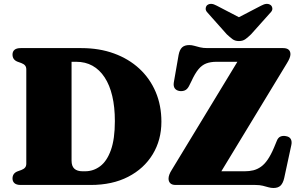

<svg xmlns="http://www.w3.org/2000/svg" viewBox="-20 -946 1534 982"><path d="M44 -33Q44 -59.5 69.5 -69.5L89 -76.5Q102 -81.5 108.2 -89Q114.5 -96.5 114.5 -109V-591Q114.5 -603.5 108.2 -611Q102 -618.5 89 -623.5L69.5 -630.5Q44 -640.5 44 -667Q44 -682.5 54.2 -691.2Q64.5 -700 86 -700H396Q488 -700 563.2 -672.5Q638.5 -645 692.8 -594.8Q747 -544.5 776.2 -475.8Q805.5 -407 805.5 -323.5Q805.5 -230 761 -156.8Q716.5 -83.5 635.5 -41.8Q554.5 0 444 0H86Q64.5 0 54.2 -9Q44 -18 44 -33ZM415.5 -70Q458 -70 492.5 -96Q527 -122 547.2 -178.5Q567.5 -235 567.5 -326.5Q567.5 -398.5 554.2 -454.8Q541 -511 515.2 -550.2Q489.5 -589.5 453 -609.8Q416.5 -630 370 -630H346V-124.5Q346 -96 360.5 -83Q375 -70 402 -70ZM1447.5 -622.5 1084.5 -24.5 969.5 -70H1232Q1255.5 -70 1275.8 -75Q1296 -80 1314.5 -93Q1333 -106 1349.2 -129.8Q1365.5 -153.5 1381 -190L1395.5 -225Q1402 -242.5 1415 -247.8Q1428 -253 1443.5 -249.5Q1461 -246.5 1467.5 -234.2Q1474 -222 1470 -204L1433.5 -35Q1427.5 -9 1415 3.2Q1402.5 15.5 1378.5 15.5Q1366 15.5 1353 11.8Q1340 8 1324 4Q1308 0 1285.5 0H878Q860 0 851 -8.8Q842 -17.5 842 -32.5Q842 -41.5 846 -52.8Q850 -64 859 -78L1224.5 -680L1247.5 -630H1088Q1057 -630 1034.8 -621.5Q1012.5 -613 994.8 -591.5Q977 -570 959 -530.5L946 -504.5Q937 -488 924.2 -483.2Q911.5 -478.5 898.5 -480.5Q882 -483 874 -494Q866 -505 869 -524.5L893.5 -665Q898.5 -691.5 911.2 -703.5Q924 -715.5 948 -715.5Q960.5 -715.5 973.5 -711.8Q986.5 -708 1002.8 -704Q1019 -700 1041.5 -700H1428.5Q1446.5 -700 1456 -692Q1465.5 -684 1465.5 -668.5Q1465.5 -660 1461 -648.5Q1456.5 -637 1447.5 -622.5ZM1250 -833 1088.5 -917Q1058 -934 1039.5 -919.5Q1033 -913.5 1032 -902.5Q1031 -891.5 1043 -879.5L1140 -770.5Q1156 -755.5 1169 -745.8Q1182 -736 1202 -736Q1222 -736 1235.2 -745.8Q1248.5 -755.5 1264 -770.5L1361.5 -879.5Q1374 -891.5 1373 -902.5Q1372 -913.5 1365 -919.5Q1346.5 -934 1315.5 -917L1154 -833Z"/></svg>

Font: Fraunces Black
Style: Regular
Weight: 900
Version: Version 1.000;[b76b70a41]